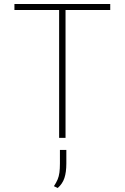

<svg xmlns="http://www.w3.org/2000/svg" viewBox="-20 -688 622 958"><path d="M275 0V-638H52V-668H530V-638H307V0ZM268 250 249 241Q261 223 267.5 207.5Q274 192 276.5 173Q279 154 279 128V60H311V128Q311 171 301.5 200Q292 229 268 250Z"/></svg>

Font: Gantari Thin
Style: Regular
Weight: 250
Designer: Anugrah Pasau
Foundry: Lafontype
Version: Version 1.000